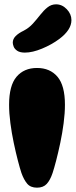

<svg xmlns="http://www.w3.org/2000/svg" viewBox="-20 -853 350 887"><path d="M151 14Q121 14 105.5 -4.5Q90 -23 79 -54Q72 -75 62.5 -111.5Q53 -148 43.5 -193Q34 -238 28 -284Q22 -330 22 -369Q22 -458 56.5 -498.5Q91 -539 151 -539Q211 -539 245.5 -498.5Q280 -458 280 -369Q280 -330 274 -284Q268 -238 258.5 -193Q249 -148 239.5 -111.5Q230 -75 223 -54Q212 -21 196 -3.5Q180 14 151 14ZM95 -610Q72 -610 59.5 -618.5Q47 -627 43 -638Q39 -649 39 -656Q39 -673 52.5 -686.5Q66 -700 89 -711Q114 -724 132 -744Q150 -764 166 -784.5Q182 -805 199.5 -819Q217 -833 239 -833Q267 -833 288.5 -810.5Q310 -788 310 -760Q310 -715 254 -673Q219 -647 174.5 -628.5Q130 -610 95 -610Z"/></svg>

Font: Matemasie
Style: Regular
Weight: 400
Designer: Adam Yeo
Version: Version 1.001; ttfautohint (v1.8.4.7-5d5b)